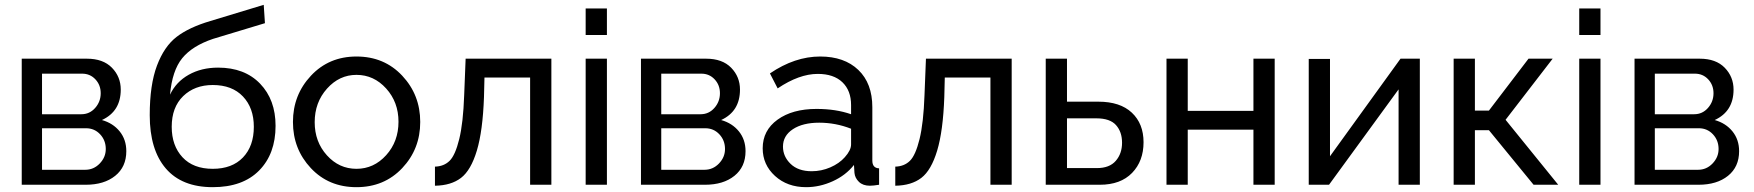

<svg xmlns="http://www.w3.org/2000/svg" viewBox="-20 -765 7262 795"><path d="M70 0V-522H340Q407 -522 443.5 -484.5Q480 -447 480 -394Q480 -304 402 -268Q448 -255 475.5 -221Q503 -187 503 -139Q503 -74 457 -37Q411 0 335 0ZM154 -292H317Q351 -292 374 -318Q397 -344 397 -379Q397 -413 375 -436.5Q353 -460 320 -460H154ZM154 -62H333Q368 -62 393 -88Q418 -114 418 -148Q418 -184 394.5 -209Q371 -234 336 -234H154Z M861 10Q733 10 666.5 -67.5Q600 -145 600 -288Q600 -414 630 -493.5Q660 -573 711.5 -612.5Q763 -652 851 -678L1072 -745L1077 -669L862 -604Q776 -575 734.5 -524Q693 -473 684 -373Q709 -426 761.5 -455.5Q814 -485 883 -485Q993 -485 1057 -418.5Q1121 -352 1121 -244Q1121 -128 1053 -59Q985 10 861 10ZM861 -66Q941 -66 986 -113Q1031 -160 1031 -240Q1031 -318 986 -365.5Q941 -413 861 -413Q786 -413 738.5 -367Q691 -321 691 -240Q691 -162 735.5 -114Q780 -66 861 -66Z M1456 -531Q1571 -531 1645.5 -451.5Q1720 -372 1720 -260Q1720 -148 1645.5 -69Q1571 10 1456 10Q1341 10 1267 -69Q1193 -148 1193 -260Q1193 -372 1267.5 -451.5Q1342 -531 1456 -531ZM1630 -261Q1630 -342 1579 -398.5Q1528 -455 1456 -455Q1385 -455 1334 -398Q1283 -341 1283 -259Q1283 -178 1333.5 -122Q1384 -66 1456 -66Q1528 -66 1579 -122.5Q1630 -179 1630 -261Z M1781 4V-75Q1818 -76 1841.5 -99Q1865 -122 1881.5 -189Q1898 -256 1902 -371L1908 -522H2263V0H2175V-444H1986L1984 -363Q1979 -223 1954.5 -141.5Q1930 -60 1889 -28.5Q1848 3 1781 4Z M2405 -620V-730H2493V-620ZM2405 0V-522H2493V0Z M2634 0V-522H2904Q2971 -522 3007.5 -484.5Q3044 -447 3044 -394Q3044 -304 2966 -268Q3012 -255 3039.5 -221Q3067 -187 3067 -139Q3067 -74 3021 -37Q2975 0 2899 0ZM2718 -292H2881Q2915 -292 2938 -318Q2961 -344 2961 -379Q2961 -413 2939 -436.5Q2917 -460 2884 -460H2718ZM2718 -62H2897Q2932 -62 2957 -88Q2982 -114 2982 -148Q2982 -184 2958.5 -209Q2935 -234 2900 -234H2718Z M3138 -151Q3138 -225 3199.5 -269.5Q3261 -314 3361 -314Q3441 -314 3504 -292V-330Q3504 -390 3468 -424.5Q3432 -459 3366 -459Q3289 -459 3200 -399L3168 -461Q3271 -531 3376 -531Q3476 -531 3534 -475.5Q3592 -420 3592 -321V-100Q3592 -69 3620 -68V0Q3596 4 3582 4Q3553 4 3536.5 -12Q3520 -28 3518 -49L3516 -82Q3482 -39 3428 -14.5Q3374 10 3318 10Q3240 10 3189 -36.5Q3138 -83 3138 -151ZM3478 -114Q3504 -143 3504 -167V-232Q3440 -257 3372 -257Q3304 -257 3263 -230Q3222 -203 3222 -158Q3222 -117 3253.5 -86.5Q3285 -56 3341 -56Q3381 -56 3418 -72Q3455 -88 3478 -114Z M3687 4V-75Q3724 -76 3747.5 -99Q3771 -122 3787.5 -189Q3804 -256 3808 -371L3814 -522H4169V0H4081V-444H3892L3890 -363Q3885 -223 3860.5 -141.5Q3836 -60 3795 -28.5Q3754 3 3687 4Z M4310 0V-522H4398V-344H4528Q4618 -344 4666.5 -298.5Q4715 -253 4715 -176Q4715 -98 4667.5 -49Q4620 0 4534 0ZM4398 -69H4522Q4574 -69 4600 -99Q4626 -129 4626 -174Q4626 -219 4601 -247Q4576 -275 4520 -275H4398Z M4810 0V-522H4898V-306H5170V-522H5258V0H5170V-228H4898V0Z M5399 0V-521H5487V-118L5779 -522H5859V0H5771V-395L5483 0Z M5999 0V-522H6087V-307H6145L6309 -522H6409L6214 -269L6432 0H6330L6145 -226H6087V0Z M6519 -620V-730H6607V-620ZM6519 0V-522H6607V0Z M6748 0V-522H7018Q7085 -522 7121.5 -484.5Q7158 -447 7158 -394Q7158 -304 7080 -268Q7126 -255 7153.5 -221Q7181 -187 7181 -139Q7181 -74 7135 -37Q7089 0 7013 0ZM6832 -292H6995Q7029 -292 7052 -318Q7075 -344 7075 -379Q7075 -413 7053 -436.5Q7031 -460 6998 -460H6832ZM6832 -62H7011Q7046 -62 7071 -88Q7096 -114 7096 -148Q7096 -184 7072.5 -209Q7049 -234 7014 -234H6832Z"/></svg>

Font: Raleway-v4020 Medium
Style: Regular
Weight: 500
Designer: Matt McInerney, Pablo Impallari, Rodrigo Fuenzalida
Foundry: Matt McInerney, Pablo Impallari, Rodrigo Fuenzalida
Version: Version 4.020;PS 004.020;hotconv 1.0.88;makeotf.lib2.5.64775